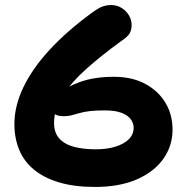

<svg xmlns="http://www.w3.org/2000/svg" viewBox="-20 -730 740 760"><path d="M356 10Q274 10 214 -8Q154 -26 114.5 -58.5Q75 -91 56 -137Q37 -183 37 -239Q37 -311 73 -385.5Q109 -460 176.5 -533Q244 -606 339 -676Q370 -699 386.5 -704.5Q403 -710 420 -710Q443 -710 461.5 -698.5Q480 -687 490.5 -669Q501 -651 501 -631Q501 -612 493.5 -598.5Q486 -585 458 -566Q382 -511 322.5 -458Q263 -405 228.5 -351.5Q194 -298 194 -243Q194 -204 215.5 -181Q237 -158 274 -148.5Q311 -139 359 -139Q403 -139 437 -149.5Q471 -160 490 -179Q509 -198 509 -224Q509 -242 498 -257.5Q487 -273 462 -283Q437 -293 394 -293Q358 -293 334 -290Q310 -287 293.5 -282Q277 -277 262.5 -273.5Q248 -270 232 -270Q204 -270 193 -282Q182 -294 182 -312Q182 -332 212 -359Q242 -386 298 -406Q354 -426 431 -426Q503 -426 555 -398Q607 -370 635 -323Q663 -276 663 -217Q663 -152 626 -100.5Q589 -49 520.5 -19.5Q452 10 356 10Z"/></svg>

Font: Shantell Sans
Style: Bold
Weight: 700
Designer: Stephen Nixon, Anya Danilova, Shantell Martin
Foundry: Arrow Type
Version: Version 1.011;[c5ecc13dd]